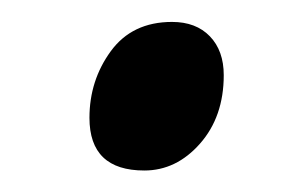

<svg xmlns="http://www.w3.org/2000/svg" viewBox="-20 -441 258 176"><path d="M112.3 -284.7Q62 -284.7 62 -333Q62 -367.2 81.5 -394Q101.1 -420.9 137.7 -420.9Q159.7 -420.9 172.4 -407.7Q185.1 -394.5 185.1 -372.1Q185.1 -334 163.3 -309.3Q141.6 -284.7 112.3 -284.7Z"/></svg>

Font: Open Sans Condensed SemiBold
Style: Italic
Weight: 600
Width: 3
Italic angle: -12°
Designer: Monotype Design Team
Foundry: Monotype Imaging Inc.
Version: Version 3.000; ttfautohint (v1.8.4)